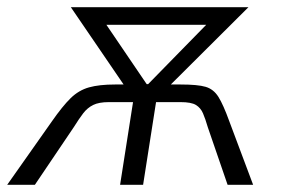

<svg xmlns="http://www.w3.org/2000/svg" viewBox="-40 -514 789 534"><path d="M-20 0 104 -176Q134 -219 156.5 -241Q179 -263 207.5 -271Q236 -279 280 -279H326L314 -264L157 -494H651L420 -264L417 -279H462Q510 -279 532 -272.5Q554 -266 567.5 -244.5Q581 -223 598 -176L664 0H593L538 -160Q531 -184 524.5 -199Q518 -214 505 -222Q492 -230 462 -230H394L358 0H294L330 -230H263Q235 -230 219 -222Q203 -214 191.5 -199Q180 -184 165 -160L57 0ZM368 -280H372L555 -467L556 -445H237L241 -467Z"/></svg>

Font: Nunito Sans 7pt Condensed Light
Style: Italic
Weight: 300
Width: 3
Italic angle: -9°
Designer: Vernon Adams
Foundry: Vernon Adams
Version: Version 3.101;gftools[0.9.27]